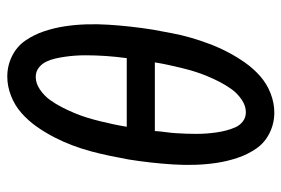

<svg xmlns="http://www.w3.org/2000/svg" viewBox="-146 -638 791 540"><g transform="rotate(-90 250.0 -367.5)"><path d="M204 8Q173 8 146 -5.5Q119 -19 102.5 -43Q86 -67 76.5 -95.5Q67 -124 62.5 -153.5Q58 -183 57 -214Q56 -245 58 -276.5Q60 -308 63.5 -339.5Q67 -371 72 -402Q77 -429 82.5 -455.5Q88 -482 95 -508Q102 -534 112 -560.5Q122 -587 135 -612Q148 -637 164.5 -660.5Q181 -684 202.5 -703Q224 -722 251 -732.5Q278 -743 305 -743Q336 -743 363 -729.5Q390 -716 406.5 -692Q423 -668 432.5 -639.5Q442 -611 446.5 -581.5Q451 -552 452 -521Q453 -490 451 -458.5Q449 -427 445.5 -395.5Q442 -364 437 -333Q432 -306 427 -279.5Q422 -253 414.5 -227Q407 -201 397 -174.5Q387 -148 374 -123Q361 -98 344.5 -74.5Q328 -51 306.5 -32Q285 -13 258 -2.5Q231 8 204 8ZM357 -407Q359 -422 360.5 -436.5Q362 -451 363 -465.5Q364 -480 364.5 -494.5Q365 -509 365 -523.5Q365 -538 364 -552Q363 -566 361 -580Q359 -594 356 -607.5Q353 -621 347 -633.5Q341 -646 330 -654.5Q319 -663 304 -663Q286 -663 268.5 -651Q251 -639 239.5 -623Q228 -607 219 -589.5Q210 -572 202.5 -554Q195 -536 189.5 -518Q184 -500 179.5 -481.5Q175 -463 171 -444.5Q167 -426 164 -407ZM205 -72Q223 -72 240.5 -84Q258 -96 269.5 -112Q281 -128 290 -145.5Q299 -163 306.5 -181Q314 -199 319.5 -217Q325 -235 329.5 -253.5Q334 -272 338 -290.5Q342 -309 345 -328H152Q151 -313 149 -298.5Q147 -284 146 -269.5Q145 -255 144.5 -240.5Q144 -226 144 -211.5Q144 -197 145 -183Q146 -169 148 -155Q150 -141 153.5 -127.5Q157 -114 162.5 -101.5Q168 -89 179 -80.5Q190 -72 205 -72Z"/></g></svg>

Font: Iosevka Term Curly Medium
Style: Italic
Weight: 500
Italic angle: -9°
Designer: Belleve Invis
Foundry: Belleve Invis
Version: Version 32.3.0